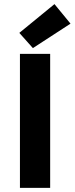

<svg xmlns="http://www.w3.org/2000/svg" viewBox="-20 -914 363 934"><path d="M77 0V-652H224V0ZM140 -680 74 -754 245 -894 323 -799Z"/></svg>

Font: hySource Sans Pro
Style: Bold
Weight: 700
Designer: Paul D. Hunt
Foundry: Adobe Systems Incorporated
Version: Version 2.021;PS 2.000;hotconv 1.0.86;makeotf.lib2.5.63406